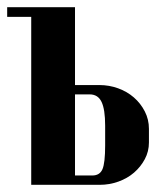

<svg xmlns="http://www.w3.org/2000/svg" viewBox="-20 -515 466 535"><path d="M257 -278Q284 -278 309 -269Q334 -260 353 -243.5Q372 -227 383.5 -204.5Q395 -182 395 -156V-118Q395 -93 383.5 -71.5Q372 -50 353.5 -34Q335 -18 310 -9Q285 0 258 0H67V-468H0V-495H189V-278ZM273 -165Q273 -210 263 -231Q253 -252 230 -252H189V-26H237Q258 -26 265.5 -43.5Q273 -61 273 -110Z"/></svg>

Font: Moniqa Black Heading
Style: Regular
Weight: 900
Designer: Rajesh Rajput
Foundry: Rajesh Rajput
Version: Version 1.000